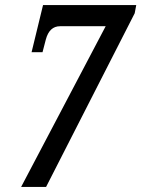

<svg xmlns="http://www.w3.org/2000/svg" viewBox="-20 -734 555 754"><path d="M63 0 395 -631H216Q174 -631 160 -579L147 -529H104L149 -714H515L509 -682L161 0Z"/></svg>

Font: Noto Serif ExtraCondensed Medium
Style: Italic
Weight: 500
Width: 2
Italic angle: -12°
Designer: Monotype Design Team
Foundry: Monotype Imaging Inc.
Version: Version 2.013; ttfautohint (v1.8.4.7-5d5b)